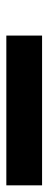

<svg xmlns="http://www.w3.org/2000/svg" viewBox="198 -288 150 591"><g transform="rotate(-90 272.5 7.0)"><path d="M-3 62V-48H458V62Z"/></g></svg>

Font: Source Serif 4 Black
Style: Italic
Weight: 900
Italic angle: -12°
Designer: Frank Grießhammer
Foundry: Adobe Systems Incorporated
Version: Version 4.004;hotconv 1.0.116;makeotfexe 2.5.65601